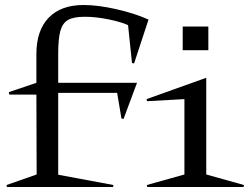

<svg xmlns="http://www.w3.org/2000/svg" viewBox="-20 -745 1003 765"><path d="M125 -529.8Q125 -623.5 173.8 -674.3Q222.7 -725.1 313 -725.1Q369.6 -725.1 443.1 -708.5Q516.6 -691.9 571.8 -667L514.2 -492.2L505.9 -494.1L490.2 -645Q460.4 -658.2 410.6 -668.2Q360.8 -678.2 317.9 -678.2Q273.4 -678.2 251.5 -665.8Q229.5 -653.3 220.7 -622.6Q211.9 -591.8 211.9 -529.8V-415H525.9L472.2 -271L463.9 -272.9L446.8 -375H211.9V-48.8L432.1 -7.8L430.2 0H7.8L5.9 -7.8L126 -49.8L125 -368.2H17.1L15.1 -377.9L125 -415ZM564 -350.1 801.8 -435.1V-49.8L952.1 -7.8L950.2 0H566.9L564.9 -7.8L714.8 -49.8V-350.1L565.9 -341.8ZM708 -544.9V-639.2H810.1V-544.9Z"/></svg>

Font: Halibut Exp
Style: Regular
Weight: 400
Width: 7
Designer: Matteo Maggi
Foundry: Collletttivo
Version: Version 3.080 | FøM Fix